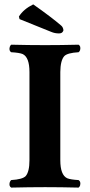

<svg xmlns="http://www.w3.org/2000/svg" viewBox="-20 -850 407 872"><path d="M113.8 -522.9Q113.8 -589.8 83 -604.5Q67.9 -610.8 30.8 -612.8Q19.5 -619.6 24.4 -637.2Q26.9 -644 30.8 -647Q110.4 -645 185.1 -645Q256.8 -645 336.9 -647Q348.1 -640.1 343.8 -622.6Q341.3 -615.7 336.9 -612.8Q285.6 -609.9 271.5 -594.7Q254.4 -574.7 253.9 -522.9V-122.1Q253.9 -55.2 285.2 -40.5Q300.3 -34.2 336.9 -32.2Q348.1 -25.4 343.8 -7.8Q341.3 -1 336.9 2Q256.8 0 185.1 0Q111.3 0 30.8 2Q19.5 -4.9 24.4 -22.5Q26.9 -29.3 30.8 -32.2Q82 -35.2 96.7 -50.3Q113.8 -70.3 113.8 -122.1ZM130.9 -830.1Q86.9 -808.6 65.9 -774.9L68.8 -763.2L212.9 -705.1Q229 -698.2 248 -698.2Q262.7 -698.2 267.1 -709.5Q267.6 -711.9 268.1 -712.9Q266.6 -726.6 257.8 -733.9Q212.4 -772.9 130.9 -830.1Z"/></svg>

Font: Linux Libertine O
Style: Bold
Weight: 700
Designer: Philipp H. Poll
Foundry: Philipp H. Poll
Version: Version 5.0.0